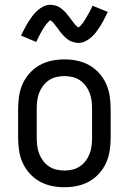

<svg xmlns="http://www.w3.org/2000/svg" viewBox="-20 -777 540 805"><path d="M250 8Q223 8 196.5 2.5Q170 -3 146.5 -16Q123 -29 104.5 -49.5Q86 -70 75 -94.5Q64 -119 60 -146Q56 -173 56 -200V-320Q56 -347 60 -374Q64 -401 75 -425.5Q86 -450 104.5 -470.5Q123 -491 146.5 -504Q170 -517 196.5 -522.5Q223 -528 250 -528Q277 -528 303.5 -522.5Q330 -517 353.5 -504Q377 -491 395.5 -470.5Q414 -450 425 -425.5Q436 -401 440 -374Q444 -347 444 -320V-200Q444 -173 440 -146Q436 -119 425 -94.5Q414 -70 395.5 -49.5Q377 -29 353.5 -16Q330 -3 303.5 2.5Q277 8 250 8ZM250 -62Q267 -62 284 -66Q301 -70 315 -79.5Q329 -89 339.5 -103Q350 -117 356 -133Q362 -149 364 -166Q366 -183 366 -200V-320Q366 -337 364 -354Q362 -371 356 -387Q350 -403 339.5 -417Q329 -431 315 -440.5Q301 -450 284 -454Q267 -458 250 -458Q233 -458 216 -454Q199 -450 185 -440.5Q171 -431 160.5 -417Q150 -403 144 -387Q138 -371 136 -354Q134 -337 134 -320V-200Q134 -183 136 -166Q138 -149 144 -133Q150 -117 160.5 -103Q171 -89 185 -79.5Q199 -70 216 -66Q233 -62 250 -62ZM308 -597Q303 -597 298 -598Q293 -599 288 -600.5Q283 -602 278.5 -603.5Q274 -605 270 -608Q266 -611 262 -613.5Q258 -616 254.5 -619.5Q251 -623 247.5 -626.5Q244 -630 240.5 -634Q237 -638 234 -641.5Q231 -645 228.5 -649Q226 -653 223 -657Q220 -661 216.5 -665.5Q213 -670 209.5 -674Q206 -678 203.5 -681.5Q201 -685 196 -688.5Q191 -692 191 -694H193Q193 -693 189.5 -691Q186 -689 183.5 -686Q181 -683 178.5 -680.5Q176 -678 174.5 -676Q173 -674 171.5 -672Q170 -670 168.5 -668Q167 -666 165.5 -663.5Q164 -661 162 -658Q160 -655 158.5 -652.5Q157 -650 155 -646.5Q153 -643 151.5 -640Q150 -637 148 -633.5Q146 -630 144 -626Q142 -622 140 -618Q138 -614 136 -609.5Q134 -605 132 -601L68 -628Q77 -646 85 -661Q93 -676 101 -688.5Q109 -701 117 -711.5Q125 -722 136.5 -732.5Q148 -743 162 -750Q176 -757 192 -757Q197 -757 202 -756Q207 -755 211.5 -754Q216 -753 220.5 -751Q225 -749 229.5 -746.5Q234 -744 237.5 -741Q241 -738 244.5 -735Q248 -732 252 -728Q256 -724 259 -720Q262 -716 265 -712.5Q268 -709 271 -705Q274 -701 277 -697Q280 -693 283.5 -688.5Q287 -684 290 -680Q293 -676 296 -672.5Q299 -669 304 -665.5Q309 -662 309 -661H307L311 -663Q314 -665 316.5 -668Q319 -671 321.5 -674Q324 -677 325.5 -678.5Q327 -680 328.5 -682Q330 -684 331.5 -686.5Q333 -689 334.5 -691.5Q336 -694 337.5 -696.5Q339 -699 341 -702Q343 -705 344.5 -708Q346 -711 348 -714.5Q350 -718 352 -721.5Q354 -725 356 -728.5Q358 -732 360 -736Q362 -740 364 -744.5Q366 -749 368 -753L432 -727Q423 -708 415 -693Q407 -678 399 -665.5Q391 -653 383 -642.5Q375 -632 363.5 -621.5Q352 -611 338 -604Q324 -597 308 -597Z"/></svg>

Font: Huly
Style: Regular
Weight: 400
Designer: Belleve Invis
Foundry: Belleve Invis
Version: Version 33.2.5; ttfautohint (v1.8.4)